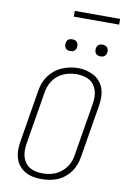

<svg xmlns="http://www.w3.org/2000/svg" viewBox="-116 -1176 831 1251"><g transform="rotate(10 300.0 -550.5)"><path d="M249 8Q220 8 192 2.5Q164 -3 141 -16.5Q118 -30 101 -51Q84 -72 76 -98.5Q68 -125 68 -153.5Q68 -182 73 -211L130 -556Q134 -582 143.5 -607.5Q153 -633 169.5 -655.5Q186 -678 208.5 -696Q231 -714 256.5 -724.5Q282 -735 308 -740.5Q334 -746 361 -746Q390 -746 417 -739Q444 -732 467.5 -719Q491 -706 508 -684.5Q525 -663 533 -637Q541 -611 541 -582Q541 -553 536 -524L479 -179Q475 -153 465.5 -127.5Q456 -102 440 -79.5Q424 -57 401.5 -39Q379 -21 353.5 -10.5Q328 0 301.5 4Q275 8 249 8ZM249 -30Q271 -30 292.5 -33.5Q314 -37 335 -46Q356 -55 374 -70Q392 -85 405.5 -103.5Q419 -122 426.5 -143Q434 -164 437 -186L494 -531Q498 -553 498 -576Q498 -599 492 -619.5Q486 -640 473.5 -657.5Q461 -675 442.5 -685.5Q424 -696 402 -700.5Q380 -705 358 -705Q336 -705 314.5 -701Q293 -697 272.5 -688Q252 -679 234 -664.5Q216 -650 203 -631Q190 -612 182.5 -591.5Q175 -571 172 -549L115 -204Q111 -182 111 -159.5Q111 -137 116.5 -116.5Q122 -96 134.5 -78.5Q147 -61 165 -50Q183 -39 205 -34.5Q227 -30 249 -30ZM490 -846Q481 -846 472.5 -849Q464 -852 458.5 -859Q453 -866 451.5 -875.5Q450 -885 452 -895Q453 -901 456 -907Q459 -913 465 -917Q471 -921 477.5 -922.5Q484 -924 490 -924Q500 -924 508.5 -921Q517 -918 522.5 -911Q528 -904 529.5 -894.5Q531 -885 529 -875Q528 -869 524.5 -863Q521 -857 515.5 -853Q510 -849 503.5 -847.5Q497 -846 490 -846ZM290 -846Q281 -846 272.5 -849Q264 -852 258.5 -859Q253 -866 251.5 -875.5Q250 -885 252 -895Q253 -901 256 -907Q259 -913 265 -917Q271 -921 277.5 -922.5Q284 -924 290 -924Q300 -924 308.5 -921Q317 -918 322.5 -911Q328 -904 329.5 -894.5Q331 -885 329 -875Q328 -869 324.5 -863Q321 -857 315.5 -853Q310 -849 303.5 -847.5Q297 -846 290 -846ZM574 -1071H274V-1109H574Z"/></g></svg>

Font: Iosevka Slab XLtExObl
Style: Regular
Weight: 200
Width: 7
Italic angle: -9°
Monospace: yes
Designer: Belleve Invis
Foundry: Belleve Invis
Version: Version 11.1.1; ttfautohint (v1.8.3)